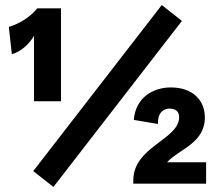

<svg xmlns="http://www.w3.org/2000/svg" viewBox="-20 -727 872 762"><path d="M115 -325H222V-694H128C98 -658 59 -634 15 -620L27 -512C66 -523 97 -554 115 -585ZM192 15 702 -644 622 -707 112 -48ZM509 -12V2H798V-83H643C690 -135 793 -158 793 -261C793 -328 746 -380 658 -380C589 -380 518 -341 511 -251L607 -235C605 -282 631 -296 653 -296C676 -296 691 -285 691 -262C691 -173 510 -146 509 -12Z"/></svg>

Font: Ronzino
Style: Bold
Weight: 700
Designer: Nunzio Mazzaferro
Foundry: Collletttivo
Version: Version 1.000;Glyphs 3.3 (3337)